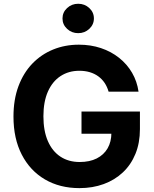

<svg xmlns="http://www.w3.org/2000/svg" viewBox="-20 -970 801 1000"><path d="M393.8 9.8Q291.5 9.8 214.1 -35.5Q136.7 -80.8 93.5 -164.4Q50.2 -247.9 50.2 -362.7Q50.2 -451.2 76 -520.7Q101.9 -590.2 148.2 -638.5Q194.6 -686.7 256.6 -712Q318.7 -737.3 390.8 -737.3Q452.5 -737.3 505.7 -719.5Q558.9 -701.7 600.3 -668.8Q641.7 -635.8 667.8 -591.1Q693.9 -546.3 701.6 -492.4H545.7Q538.4 -518 524.9 -538.2Q511.3 -558.4 491.8 -572.5Q472.4 -586.6 447.7 -594Q423 -601.4 393.2 -601.4Q337.8 -601.4 295.5 -573.8Q253.2 -546.2 229.6 -493.2Q206.1 -440.1 206.1 -364.5Q206.1 -288.4 229.3 -235.2Q252.5 -181.9 294.9 -154.1Q337.2 -126.2 394.9 -126.2Q446.9 -126.2 483.8 -144.8Q520.8 -163.5 540.5 -197.6Q560.2 -231.7 560.2 -278.1L591.6 -273.4H404.5V-389.1H708.8V-297.5Q708.8 -225.7 685.5 -168.8Q662.2 -111.8 619.9 -72.1Q577.6 -32.3 520.1 -11.3Q462.5 9.8 393.8 9.8ZM387.3 -797.3Q353.5 -797.3 329.5 -819.7Q305.5 -842.1 305.5 -873.8Q305.5 -905.8 329.5 -928.1Q353.5 -950.4 387.3 -950.4Q421.1 -950.4 445.1 -928.1Q469.1 -905.8 469.1 -874Q469.1 -842.2 445.1 -819.7Q421.1 -797.3 387.3 -797.3Z"/></svg>

Font: Inter V
Style: 
Weight: 400
Designer: Rasmus Andersson
Foundry: rsms
Version: Version 4.000;git-a3f224843